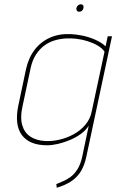

<svg xmlns="http://www.w3.org/2000/svg" viewBox="-20 -669 545 900"><path d="M359 -649Q352 -649 346 -644Q340 -639 338 -631Q337 -624 340.5 -619Q344 -614 351 -614Q359 -614 364.5 -619Q370 -624 371 -631Q373 -639 369.5 -644Q366 -649 359 -649ZM385 64 505 -499H485L475 -452Q454 -471 425 -483.5Q396 -496 366.5 -502Q337 -508 313 -509Q259 -512 215.5 -493Q172 -474 143 -436.5Q114 -399 102 -345L66 -175Q47 -84 82.5 -36Q118 12 201 12Q224 12 252 5.5Q280 -1 308.5 -13Q337 -25 360 -42Q383 -59 396 -80L366 63Q358 101 343 124.5Q328 148 310 161Q292 174 274.5 181Q257 188 244 194L246 211Q287 199 315 180Q343 161 360 132.5Q377 104 385 64ZM470 -427 410 -147Q403 -111 380 -84Q357 -57 325 -39.5Q293 -22 257.5 -14Q222 -6 190 -8Q148 -11 121 -29.5Q94 -48 84 -83Q74 -118 85 -168L123 -347Q131 -386 148.5 -413Q166 -440 189 -456.5Q212 -473 239 -480.5Q266 -488 293 -489Q314 -490 339.5 -487Q365 -484 390.5 -476Q416 -468 437 -456Q458 -444 470 -427Z"/></svg>

Font: Advent Pro Thin
Style: Italic
Weight: 250
Italic angle: -12°
Version: Version 3.000